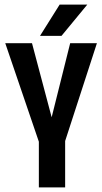

<svg xmlns="http://www.w3.org/2000/svg" viewBox="-20 -820 447 840"><path d="M265 0H150V-200L3 -631H120L206 -307L287 -631H404L265 -203ZM362 -800 249 -663H155L241 -800Z"/></svg>

Font: Teko Medium
Style: Regular
Weight: 500
Designer: Manushi Parikh, Jonny Pinhorn
Foundry: Indian Type Foundry
Version: Version 1.106;PS 1.0;hotconv 1.0.78;makeotf.lib2.5.61930; tt